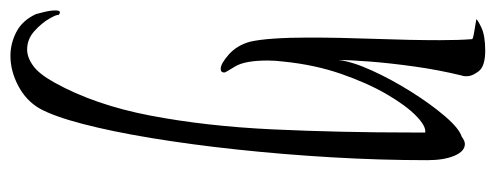

<svg xmlns="http://www.w3.org/2000/svg" viewBox="-324 -174 950 368"><g transform="rotate(90 151.0 10.0)"><path d="M74 465Q50 465 28 453.5Q6 442 -6 416Q-7 413 -10 400.5Q-13 388 -13 379Q-13 365 -4 373Q-6 375 2.5 390Q11 405 26.5 419Q42 433 62 433Q77 433 93 421.5Q109 410 125 381Q168 304 188.5 197Q209 90 215 -38.5Q221 -167 221 -310V-330Q209 -332 189 -312.5Q169 -293 147.5 -256Q126 -219 108.5 -168.5Q91 -118 85 -58Q84 -50 83.5 -42.5Q83 -35 83 -28Q83 16 94.5 34.5Q106 53 106 55Q106 62 99 62Q89 62 71.5 46.5Q54 31 47 6Q43 -11 41 -40Q39 -69 39 -105Q39 -165 41.5 -234Q44 -303 44 -358Q44 -376 43.5 -392Q43 -408 42 -420Q40 -422 30.5 -423.5Q21 -425 12.5 -426.5Q4 -428 4 -428Q4 -430 19.5 -437.5Q35 -445 64 -445Q94 -445 103.5 -432.5Q113 -420 113 -411Q113 -409 113 -406Q113 -403 112 -401Q101 -356 94.5 -309.5Q88 -263 85 -224Q82 -185 82 -164Q85 -190 102 -227.5Q119 -265 142.5 -302.5Q166 -340 189.5 -367.5Q213 -395 229 -400Q237 -406 243 -406Q257 -406 265.5 -386Q274 -366 274 -334Q274 -244 268.5 -150.5Q263 -57 253.5 31.5Q244 120 231.5 195.5Q219 271 204.5 326.5Q190 382 175 409Q160 435 131.5 450Q103 465 74 465Z"/></g></svg>

Font: Comforter
Style: Regular
Weight: 400
Designer: Robert E. Leuschke
Foundry: Robert E. Leuschke
Version: Version 1.013; ttfautohint (v1.8.3)